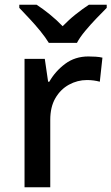

<svg xmlns="http://www.w3.org/2000/svg" viewBox="-20 -786 468 806"><path d="M351 -549Q365 -549 381.5 -548Q398 -547 410 -544L399 -443Q373 -450 345 -450Q305 -450 269.5 -430.5Q234 -411 212.5 -374Q191 -337 191 -283V0H83V-539H168L182 -443H187Q212 -487 253.5 -518Q295 -549 351 -549ZM185 -606Q171 -629 149 -656Q127 -683 103 -708.5Q79 -734 61 -753V-766H134Q160 -749 188.5 -726Q217 -703 243 -676Q269 -703 298 -726Q327 -749 353 -766H428V-753Q409 -734 384.5 -708.5Q360 -683 337.5 -656Q315 -629 303 -606Z"/></svg>

Font: Noto Sans Sora Sompeng Medium
Style: Regular
Weight: 500
Designer: Monotype Design Team. David Williams.
Foundry: Monotype Imaging Inc.
Version: Version 2.101; ttfautohint (v1.8.4.7-5d5b)